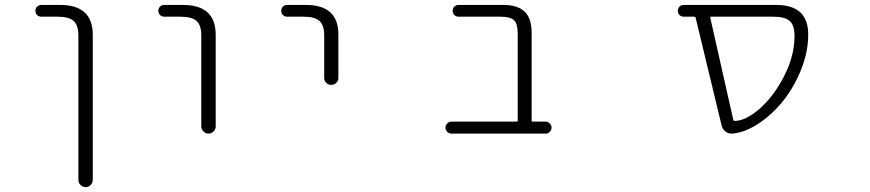

<svg xmlns="http://www.w3.org/2000/svg" viewBox="-20 -565 3540 781"><path d="M148.4 -497.1Q137.7 -497.1 130.9 -503.9Q124 -510.7 124 -521Q124 -531.2 130.9 -538.1Q137.7 -544.9 148.4 -544.9H224.6Q356.4 -544.9 357.4 -424.8V167Q357.4 178.7 348.6 187.5Q339.8 196.3 328.1 196.3Q316.4 196.3 307.6 187.5Q298.8 178.7 298.8 167V-420.9Q298.8 -461.9 279.8 -479.5Q260.7 -497.1 214.8 -497.1Z M648.4 -497.1Q637.7 -497.1 630.9 -503.9Q624 -510.7 624 -521Q624 -531.2 630.9 -538.1Q637.7 -544.9 648.4 -544.9H724.6Q856.4 -544.9 857.4 -424.8V-50.8Q857.4 -39.1 848.6 -30.3Q839.8 -21.5 828.1 -21.5Q816.4 -21.5 807.6 -30.3Q798.8 -39.1 798.8 -50.8V-420.9Q798.8 -461.9 779.8 -479.5Q760.7 -497.1 714.8 -497.1Z M1147.5 -497.1Q1137.7 -497.1 1130.9 -503.9Q1124 -510.7 1124 -521Q1124 -531.2 1130.9 -538.1Q1137.7 -544.9 1147.5 -544.9H1224.6Q1356.4 -544.9 1356.4 -424.8V-248Q1356.4 -236.3 1348.1 -228Q1339.8 -219.7 1327.6 -219.7Q1315.4 -219.7 1307.1 -228Q1298.8 -236.3 1298.8 -248V-420.9Q1298.8 -461.9 1279.8 -479.5Q1260.7 -497.1 1214.8 -497.1Z M2085.9 -428.7Q2085.9 -467.8 2071.3 -482.4Q2056.6 -497.1 2016.6 -497.1H1845.7Q1835 -497.1 1828.1 -503.9Q1821.3 -510.7 1821.3 -521Q1821.3 -531.2 1828.1 -538.1Q1835 -544.9 1845.7 -544.9H2027.3Q2085.9 -544.9 2114.3 -517.6Q2142.6 -490.2 2142.6 -431.6V-74.2Q2142.6 -70.3 2146.5 -70.3H2199.2Q2209 -70.3 2216.3 -63Q2223.6 -55.7 2223.6 -45.9Q2223.6 -36.1 2216.3 -28.8Q2209 -21.5 2199.2 -21.5H1816.4Q1806.6 -21.5 1799.3 -28.8Q1792 -36.1 1792 -45.9Q1792 -55.7 1799.3 -63Q1806.6 -70.3 1816.4 -70.3H2082Q2085.9 -70.3 2085.9 -74.2Z M2873 -497.1Q2868.2 -497.1 2869.1 -493.2L2962.9 -77.1Q2963.9 -73.2 2968.8 -73.2Q3012.7 -73.2 3070.3 -123Q3127.9 -173.8 3169.9 -255.9Q3211.9 -337.9 3211.9 -418.9Q3211.9 -461.9 3192.4 -479.5Q3172.9 -497.1 3126 -497.1ZM3267.6 -424.8Q3267.6 -351.6 3236.8 -277.3Q3206.1 -203.1 3160.2 -147.9Q3114.3 -92.8 3056.6 -56.6Q3003.9 -24.4 2957 -21.5Q2956.1 -21.5 2955.1 -21.5Q2941.4 -21.5 2930.7 -30.3Q2918 -40 2915 -55.7L2809.6 -493.2Q2808.6 -497.1 2804.7 -497.1H2761.7Q2751 -497.1 2744.1 -503.9Q2737.3 -510.7 2737.3 -521Q2737.3 -531.2 2744.1 -538.1Q2751 -544.9 2761.7 -544.9H3135.7Q3136.7 -544.9 3137.7 -544.9Q3267.6 -544.9 3267.6 -424.8Z"/></svg>

Font: Rounded-L Mgen+ 1m light
Style: Regular
Weight: 200
Designer: [Source Han Sans]
Ryoko NISHIZUKA  (kana & ideographs); Paul D. Hunt (Latin, Greek & Cyrillic); Wenlong ZHANG  (bopomofo
Version: Version 1.059.20150602